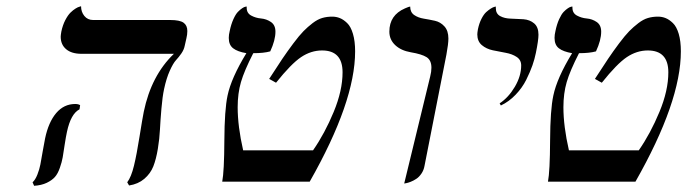

<svg xmlns="http://www.w3.org/2000/svg" viewBox="-20 -580 2194 613"><path d="M193.8 -159.2Q190.4 -143.6 186.5 -118.2Q182.6 -92.8 180.2 -77.9Q177.7 -63 171.1 -44.2Q164.6 -25.4 155.3 -14.9Q146 -4.4 129.2 3.7Q112.3 11.7 88.9 13.2L84 2Q92.8 -5.9 99.4 -22.7Q106 -39.6 108.9 -54.9Q111.8 -70.3 116.5 -97.7Q121.1 -125 124 -138.2Q134.8 -189.9 159.4 -219Q184.1 -248 220.2 -248Q230.5 -248 235.8 -244.1L233.9 -231Q206.1 -216.8 193.8 -159.2ZM503.9 -295.9Q498.5 -270.5 495.4 -233.4Q492.2 -196.3 490.7 -166.7Q489.3 -137.2 483.9 -104.5Q478.5 -71.8 469.5 -48.8Q460.4 -25.9 440.7 -9Q420.9 7.8 392.1 12.2L386.2 2Q398.9 -14.6 407.7 -50.8Q416.5 -86.9 425.5 -144Q434.6 -201.2 439 -223.1Q462.9 -338.9 535.2 -408.2H240.2Q208.5 -408.2 191.2 -422.9Q173.8 -437.5 173.8 -462.9Q173.8 -467.3 175.8 -479Q180.2 -500 188.5 -515.9Q196.8 -531.7 205.1 -539.8Q213.4 -547.9 221.2 -552.7Q229 -557.6 233.9 -558.6L238.8 -560.1Q238.8 -542 249.3 -529.1Q259.8 -516.1 277.8 -516.1H523.9Q553.7 -516.1 565.9 -507.6Q578.1 -499 578.1 -481Q578.1 -469.7 575.2 -458L569.8 -434.1Q567.4 -421.4 559.1 -409.4Q550.8 -397.5 541.7 -387.7Q532.7 -377.9 522 -354Q511.2 -330.1 503.9 -295.9Z M766.6 -410.2Q738.3 -415 724.4 -425.8Q710.4 -436.5 710.4 -459Q710.4 -469.2 713.4 -481Q717.8 -502.4 725.1 -518.6Q732.4 -534.7 739.5 -542Q746.6 -549.3 753.2 -553.7Q759.8 -558.1 763.7 -558.6L767.6 -559.1V-555.2Q767.6 -538.1 782 -530.3Q796.4 -522.5 813.5 -521Q830.6 -519.5 845 -509.8Q859.4 -500 859.4 -479Q859.4 -451.7 842.8 -416Q822.3 -410.2 788.6 -410.2Q759.8 -354 749.3 -317.9Q738.8 -281.7 738.8 -237.8Q738.8 -176.8 756.3 -100.1H979.5Q1017.1 -154.3 1045.4 -222.7Q1073.7 -291 1073.7 -349.1Q1073.7 -418.9 1008.3 -418.9Q973.1 -418.9 941.4 -397.7Q909.7 -376.5 861.3 -315.9L839.4 -328.1Q865.2 -368.2 881.3 -392.1Q897.5 -416 916.5 -441.4Q935.5 -466.8 949 -480.5Q962.4 -494.1 978 -506.1Q993.7 -518.1 1008.5 -522.5Q1023.4 -526.9 1040.5 -526.9Q1053.7 -526.9 1065.2 -522.2Q1076.7 -517.6 1088.4 -506.3Q1100.1 -495.1 1106.9 -471.9Q1113.8 -448.7 1113.8 -416Q1113.8 -254.9 968.8 0H689.5Q695.8 -32.7 696.3 -131.1Q696.8 -229.5 706.5 -274.9Q718.3 -331.1 766.6 -410.2Z M1270.5 5.9 1353.5 -335.9Q1357.4 -351.1 1357.4 -363.8Q1357.4 -387.7 1342 -397.5Q1326.7 -407.2 1291.5 -413.1Q1260.3 -418.5 1241.7 -436Q1223.1 -453.6 1223.1 -479Q1223.1 -531.7 1272.9 -553.2Q1286.1 -559.1 1289.6 -559.1Q1289.6 -541 1302.2 -532.2Q1314.9 -523.4 1332.8 -520.5Q1350.6 -517.6 1368.4 -513.7Q1386.2 -509.8 1398.9 -495.8Q1411.6 -481.9 1411.6 -457Q1411.6 -439.9 1405.3 -405.8L1335.4 -50.8Q1333 -36.6 1325.4 -25.6Q1317.9 -14.6 1308.8 -8.8Q1299.8 -2.9 1291 0.5Q1282.2 3.9 1276.4 4.9Z M1579.1 -243.2 1575.2 -250Q1603.5 -268.6 1623.8 -303Q1644 -337.4 1644 -371.1Q1644 -388.7 1629.6 -398.2Q1615.2 -407.7 1594.7 -411.4Q1574.2 -415 1553.5 -419.4Q1532.7 -423.8 1518.3 -436Q1503.9 -448.2 1503.9 -470.2Q1503.9 -475.1 1505.9 -486.8Q1509.8 -505.4 1517.1 -519.8Q1524.4 -534.2 1532.2 -541.3Q1540 -548.3 1547.1 -552.7Q1554.2 -557.1 1558.6 -558.1L1563 -559.1V-554.2Q1563 -536.1 1576.9 -528.6Q1590.8 -521 1610.8 -520.5Q1630.9 -520 1651.1 -518.6Q1671.4 -517.1 1685.3 -505.4Q1699.2 -493.7 1699.2 -469.2Q1699.2 -451.7 1690.9 -411.1Q1687 -391.6 1679.9 -371.3Q1672.9 -351.1 1660.2 -325.4Q1647.5 -299.8 1626.2 -277.6Q1605 -255.4 1579.1 -243.2Z M1806.6 -410.2Q1778.3 -415 1764.4 -425.8Q1750.5 -436.5 1750.5 -459Q1750.5 -469.2 1753.4 -481Q1757.8 -502.4 1765.1 -518.6Q1772.5 -534.7 1779.5 -542Q1786.6 -549.3 1793.2 -553.7Q1799.8 -558.1 1803.7 -558.6L1807.6 -559.1V-555.2Q1807.6 -538.1 1822 -530.3Q1836.4 -522.5 1853.5 -521Q1870.6 -519.5 1885 -509.8Q1899.4 -500 1899.4 -479Q1899.4 -451.7 1882.8 -416Q1862.3 -410.2 1828.6 -410.2Q1799.8 -354 1789.3 -317.9Q1778.8 -281.7 1778.8 -237.8Q1778.8 -176.8 1796.4 -100.1H2019.5Q2057.1 -154.3 2085.4 -222.7Q2113.8 -291 2113.8 -349.1Q2113.8 -418.9 2048.3 -418.9Q2013.2 -418.9 1981.4 -397.7Q1949.7 -376.5 1901.4 -315.9L1879.4 -328.1Q1905.3 -368.2 1921.4 -392.1Q1937.5 -416 1956.5 -441.4Q1975.6 -466.8 1989 -480.5Q2002.4 -494.1 2018.1 -506.1Q2033.7 -518.1 2048.6 -522.5Q2063.5 -526.9 2080.6 -526.9Q2093.8 -526.9 2105.2 -522.2Q2116.7 -517.6 2128.4 -506.3Q2140.1 -495.1 2147 -471.9Q2153.8 -448.7 2153.8 -416Q2153.8 -254.9 2008.8 0H1729.5Q1735.8 -32.7 1736.3 -131.1Q1736.8 -229.5 1746.6 -274.9Q1758.3 -331.1 1806.6 -410.2Z"/></svg>

Font: Linear Smooth
Style: Italic
Weight: 400
Designer: Philipp H. Poll, Flanker
Foundry: Philipp H. Poll, reworked by Flanker
Version: Version 1.061 | FøM Fix